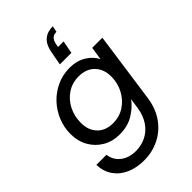

<svg xmlns="http://www.w3.org/2000/svg" viewBox="-290 -867 1201 1201"><g transform="rotate(-45 310.0 -267.0)"><path d="M238 232Q173 232 121.5 209.5Q70 187 39.5 144Q9 101 7 40H96Q103 92 143 123Q183 154 245 154Q292 154 333.5 133.5Q375 113 403.5 72Q432 31 441 -28L451 -97Q422 -56 370 -23.5Q318 9 246 9Q183 9 134 -19.5Q85 -48 57 -97.5Q29 -147 29 -211Q29 -271 51.5 -324.5Q74 -378 113 -419Q152 -460 204.5 -484Q257 -508 317 -508Q382 -508 428 -479Q474 -450 493 -409L506 -496H596L530 -28Q518 54 477 112Q436 170 374 201Q312 232 238 232ZM266 -70Q323 -70 367.5 -99.5Q412 -129 438 -178Q464 -227 464 -285Q464 -350 425.5 -390Q387 -430 320 -430Q262 -430 217.5 -400Q173 -370 148.5 -321Q124 -272 124 -215Q124 -149 162 -109.5Q200 -70 266 -70ZM427 -766 419 -725Q394 -725 381 -712Q368 -699 363 -674L359 -651H408L392 -566H290L307 -658Q317 -713 347.5 -739.5Q378 -766 427 -766Z"/></g></svg>

Font: Host Grotesk
Style: Italic
Weight: 400
Italic angle: -8°
Designer: Doğukan Karapınar based on Poppins by Indian Type Foundry, Jonny Pinhorn
Foundry: Element Type
Version: Version 1.001; ttfautohint (v1.8.4.7-5d5b)